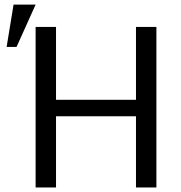

<svg xmlns="http://www.w3.org/2000/svg" viewBox="-20 -830 801 850"><path d="M672.4 0H582V-315.4H228V0H137.7V-710.9H228V-388.2H582V-710.9H672.4ZM40 -809.6H137.7L53.2 -622.1H9.3Z"/></svg>

Font: Roboto Web
Style: Regular
Weight: 400
Designer: Google
Version: Version 1.200310; 2013